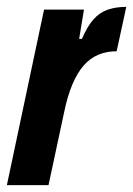

<svg xmlns="http://www.w3.org/2000/svg" viewBox="-28 -538 387 558"><path d="M-8 0 100 -510H216L202 -425H210Q226 -462 244 -482Q262 -502 285.5 -510Q309 -518 339 -518L311 -389Q282 -389 258 -379Q234 -369 215.5 -348Q197 -327 182.5 -293Q168 -259 158 -210L113 0Z"/></svg>

Font: Saira Condensed
Style: Bold Italic
Weight: 700
Width: 3
Italic angle: -12°
Designer: Hector Gatti with collaboration of the Omnibus-Type team
Foundry: Omnibus-Type
Version: Version 1.101